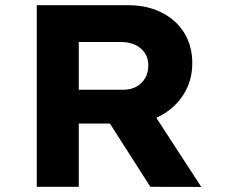

<svg xmlns="http://www.w3.org/2000/svg" viewBox="-20 -720 868 740"><path d="M121.7 0V-700H472.9Q547.1 -700 603.2 -671.6Q659.4 -643.1 690.3 -592.9Q721.1 -542.6 721.1 -476.6Q721.1 -410.1 688.5 -357.5Q655.8 -304.9 599.3 -274.4Q542.8 -243.8 472.9 -243.8H283.6V0ZM559.5 0 357.5 -316 533.7 -341 755.7 0.4ZM283.6 -374.2H455.9Q484.4 -374.2 505.7 -386Q527 -397.7 539.4 -418.8Q551.7 -439.8 551.7 -467.8Q551.7 -495.1 538.5 -515.3Q525.3 -535.6 501.7 -546.8Q478.1 -558.1 446.4 -558.1H283.6Z"/></svg>

Font: Lexend Exa
Style: Regular
Weight: 400
Designer: Bonnie Shaver-Troup, Thomas Jockin
Foundry: Lexend
Version: Version 1.007